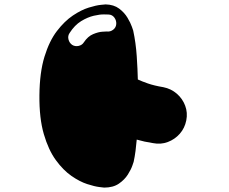

<svg xmlns="http://www.w3.org/2000/svg" viewBox="-20 -649 1040 872"><path d="M722 -253Q757 -246 783 -223.5Q809 -201 821 -169Q833 -137 826 -102Q819 -67 796.5 -41.5Q774 -16 742 -4Q710 8 675 1Q655 -2 636.5 -6Q618 -10 601 -15Q599 10 595.5 36.5Q592 63 587 86Q587 86 581 103.5Q575 121 560.5 144Q546 167 520 185Q494 203 453 203Q453 203 431.5 200.5Q410 198 376 187Q342 176 304.5 150Q267 124 233.5 78Q200 32 179 -40Q158 -112 159 -216Q160 -320 182 -391.5Q204 -463 238.5 -508Q273 -553 311 -578.5Q349 -604 383 -614.5Q417 -625 438.5 -627Q460 -629 460 -629Q497 -628 521 -610Q545 -592 559 -568.5Q573 -545 579 -527.5Q585 -510 585 -510Q597 -454 601 -394Q605 -334 606 -288Q623 -280 651.5 -270Q680 -260 722 -253ZM508 -540Q509 -556 499.5 -569Q490 -582 474 -583Q472 -583 453 -583.5Q434 -584 406 -577.5Q378 -571 348.5 -553Q319 -535 296 -499Q287 -486 291 -470Q295 -454 308 -445Q321 -437 337 -440.5Q353 -444 361 -457Q379 -484 403 -494Q427 -504 445.5 -505Q464 -506 465 -506Q481 -504 494 -514Q507 -524 508 -540Z"/></svg>

Font: Nikukyu
Style: Regular
Weight: 400
Version: Version 1.00